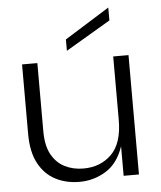

<svg xmlns="http://www.w3.org/2000/svg" viewBox="-54 -817 733 875"><g transform="rotate(-5 312.0 -380.0)"><path d="M60 0ZM60 0ZM275 10Q214 10 165.5 -15Q117 -40 88.5 -92.5Q60 -145 60 -228V-546H130V-234Q130 -168 152.5 -127.5Q175 -87 213 -68Q251 -49 298 -49Q376 -49 426.5 -99Q477 -149 477 -256V-546H547V0H477V-135Q451 -58 395.5 -24Q340 10 275 10ZM269 -590V-642L474 -770V-711Z"/></g></svg>

Font: Ulagadi Sans Light
Style: Regular
Weight: 300
Designer: Ninad Kale (Devanagari), Jonny Pinhorn (Latin)
Foundry: Indian Type Foundry
Version: Version 3.01;March 29, 2020;FontCreator 12.0.0.2522 64-bit; 